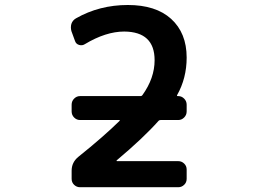

<svg xmlns="http://www.w3.org/2000/svg" viewBox="-20 -785 1040 784"><path d="M306.6 -20.5Q293 -20.5 282.7 -30.3Q272.5 -40 272.5 -54.7V-87.9Q272.5 -122.1 299.8 -144.5Q403.3 -227.5 468.8 -292Q469.7 -293 469.2 -293.9Q468.8 -294.9 466.8 -294.9H306.6Q293 -294.9 282.7 -305.2Q272.5 -315.4 272.5 -330.1V-357.4Q272.5 -372.1 282.7 -382.3Q293 -392.6 306.6 -392.6H554.7Q558.6 -392.6 561.5 -396.5Q611.3 -465.8 611.3 -539.1Q611.3 -655.3 487.3 -656.2Q412.1 -656.2 326.2 -604.5Q315.4 -597.7 302.7 -601.6Q290 -605.5 286.1 -618.2L271.5 -658.2Q269.5 -666 269.5 -672.9Q269.5 -680.7 271.5 -687.5Q276.4 -702.1 290 -710Q385.7 -764.6 502 -764.6Q616.2 -764.6 678.7 -708Q742.2 -650.4 742.2 -549.8Q742.2 -465.8 703.1 -396.5Q701.2 -392.6 706.1 -392.6H708Q721.7 -392.6 731.9 -382.3Q742.2 -372.1 742.2 -357.4V-330.1Q742.2 -315.4 731.9 -305.2Q721.7 -294.9 708 -294.9H635.7Q630.9 -294.9 627.9 -292Q565.4 -221.7 456.1 -129.9Q456.1 -128.9 456.1 -127.9Q456.1 -127 458 -127H708Q721.7 -127 731.9 -117.2Q742.2 -107.4 742.2 -92.8V-54.7Q742.2 -40 731.9 -30.3Q721.7 -20.5 708 -20.5Z"/></svg>

Font: Rounded-L Mgen+ 1m medium
Style: Regular
Weight: 500
Designer: [Source Han Sans]
Ryoko NISHIZUKA  (kana & ideographs); Paul D. Hunt (Latin, Greek & Cyrillic); Wenlong ZHANG  (bopomofo
Version: Version 1.059.20150602